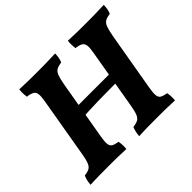

<svg xmlns="http://www.w3.org/2000/svg" viewBox="-151 -893 1110 1110"><g transform="rotate(-45 404.0 -338.0)"><path d="M416.5 3Q417.6 -14.7 420.9 -29.4Q424.2 -44 430.3 -58.3Q456.2 -61.8 470.2 -69.3Q484.1 -76.8 492.1 -96.1Q500.1 -115.4 506.6 -153.1L570.2 -523.9Q576.8 -560.5 574.3 -579.1Q571.9 -597.7 558.2 -605.9Q544.5 -614.2 516 -617.7Q513.9 -631.4 513.4 -647.1Q512.9 -662.8 515 -679Q547.7 -677.5 583.7 -676.7Q619.7 -676 660.1 -676Q695.7 -676 733.3 -676.7Q770.9 -677.5 808.2 -679Q807.7 -663.3 805.4 -648.1Q803.1 -632.9 796.6 -617.7Q770.5 -614.2 756 -606Q741.6 -597.7 733.6 -576.8Q725.6 -555.9 718 -513.5L656 -154.7Q649.5 -117 651.4 -97.4Q653.4 -77.8 666.8 -70.3Q680.3 -62.8 706.6 -58.3Q709.2 -44.1 709.9 -28.6Q710.6 -13.2 708.6 3Q671.9 1 638.5 0.5Q605.2 0 565.7 0Q523.1 0 485.2 0.5Q447.2 1 416.5 3ZM19.1 3Q20.1 -14.7 23.4 -29.4Q26.7 -44 32.8 -58.3Q58.8 -61.8 72.7 -69.3Q86.7 -76.8 94.7 -96.1Q102.7 -115.4 109.2 -153.1L172.8 -523.9Q179.3 -560.5 176.9 -579.1Q174.5 -597.7 160.8 -605.9Q147.1 -614.2 118.6 -617.7Q116.5 -631.4 116 -647.1Q115.5 -662.8 117.6 -679Q150.3 -677.5 186.3 -676.7Q222.3 -676 262.6 -676Q298.3 -676 335.9 -676.7Q373.4 -677.5 410.7 -679Q410.3 -663.3 408 -648.1Q405.7 -632.9 399.1 -617.7Q373.1 -614.2 358.6 -606Q344.1 -597.7 336.1 -576.8Q328.2 -555.9 320.6 -513.5L258.6 -154.7Q252 -117 254 -97.4Q256 -77.8 269.4 -70.3Q282.8 -62.8 309.2 -58.3Q311.7 -44.1 312.5 -28.6Q313.2 -13.2 311.2 3Q274.4 1 241.1 0.5Q207.7 0 168.3 0Q125.7 0 87.7 0.5Q49.8 1 19.1 3ZM239.4 -301.2 250.4 -372.7H573.4L563.9 -309.9Q529.2 -309.9 486.5 -309.6Q443.8 -309.3 399 -308.6Q354.1 -307.8 312.8 -305.8Q271.4 -303.8 239.4 -301.2Z"/></g></svg>

Font: Vollkorn
Style: Italic
Weight: 400
Italic angle: -11°
Designer: Friedrich Althausen
Foundry: Friedrich Althausen
Version: Version 5.001